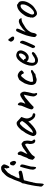

<svg xmlns="http://www.w3.org/2000/svg" viewBox="1312 -2017 813 3477"><g transform="rotate(-90 1718.5 -278.5)"><path d="M88 82Q82 76 80 70.5Q78 65 78 56L80 31Q85 16 85 -4Q85 -12 92 -54.5Q99 -97 103 -116L106 -128Q114 -161 118 -189Q126 -214 131.5 -238.5Q137 -263 137 -272Q137 -290 151 -298Q152 -306 166 -331Q190 -399 201.5 -428.5Q213 -458 226 -480Q244 -530 255 -543Q262 -560 293 -593Q324 -626 348 -646Q370 -658 383.5 -661.5Q397 -665 417 -665Q434 -665 440.5 -661.5Q447 -658 462 -644Q475 -629 477.5 -624Q480 -619 480 -605Q476 -584 460 -551Q444 -518 436 -517Q433 -516 428 -516Q413 -516 413 -541Q413 -547 410 -553Q407 -559 406 -561Q406 -576 413 -586Q416 -592 416 -597Q416 -602 412.5 -603.5Q409 -605 402 -603Q393 -598 357.5 -567.5Q322 -537 322 -531Q321 -529 316.5 -520.5Q312 -512 303 -501Q285 -476 285 -470Q285 -457 279 -457Q278 -455 274.5 -445.5Q271 -436 265 -425Q261 -416 255 -405Q249 -394 245 -390H246Q243 -382 235 -360.5Q227 -339 227 -336Q227 -332 241 -332Q272 -332 312 -343Q325 -347 331 -347Q338 -347 351 -343Q366 -333 366 -311Q366 -301 363 -298Q361 -293 344.5 -286.5Q328 -280 308 -276Q277 -269 257 -266Q252 -265 225.5 -260Q199 -255 199 -251Q195 -251 192 -247Q189 -243 189 -239Q189 -225 185 -218Q180 -203 167.5 -152.5Q155 -102 155 -90Q147 -80 147 -54Q141 -43 141 -29Q141 -23 140 -19Q140 -14 138 5Q136 24 136 40L133 69Q132 81 130 91Q128 101 123 106Q117 110 110 104.5Q103 99 88 82ZM517 -392Q513 -392 504 -398Q494 -399 477.5 -415.5Q461 -432 461 -437Q459 -457 467 -480Q475 -503 496 -504Q499 -504 504 -502.5Q509 -501 521 -496Q523 -492 529.5 -479Q536 -466 539.5 -454Q543 -442 543 -432Q543 -408 523 -395Q520 -392 517 -392ZM384 -88Q388 -125 390 -142Q398 -179 415.5 -243.5Q433 -308 437 -316Q440 -321 446 -321Q452 -321 459 -317Q466 -313 471 -308Q479 -297 479 -283Q479 -262 459 -195Q445 -145 441 -124Q437 -103 438 -79Q437 -72 434.5 -55.5Q432 -39 430 -35Q428 -31 424 -31Q409 -31 397.5 -50Q386 -69 384 -88Z M858 -83Q849 -115 849 -147Q849 -162 852 -168Q856 -172 855.5 -185.5Q855 -199 855 -205Q854 -228 841 -228Q832 -228 821 -221Q765 -186 727 -161Q689 -136 654 -105Q640 -89 633 -77Q626 -65 623 -60.5Q620 -56 615 -56Q609 -54 607 -54Q602 -54 595 -59.5Q588 -65 586 -67Q582 -71 573 -80.5Q564 -90 563 -94Q563 -102 569.5 -131Q576 -160 580 -168Q583 -168 589 -180.5Q595 -193 600 -200Q603 -215 626 -269Q640 -293 645.5 -309Q651 -325 653 -349V-351Q653 -355 656 -357.5Q659 -360 662 -360Q669 -365 675 -365Q688 -365 701 -349Q716 -330 716 -309Q716 -283 683 -227Q680 -220 674.5 -207Q669 -194 669 -189L725 -227Q733 -236 768 -259Q803 -282 817 -285Q841 -296 847 -296Q859 -296 879.5 -278Q900 -260 904 -248Q904 -237 906 -232Q911 -212 911 -185Q911 -167 908.5 -152.5Q906 -138 902 -136Q902 -135 903 -133Q904 -131 907 -131V-126Q899 -126 905 -109Q911 -92 921 -83Q931 -73 931 -63Q931 -51 913 -46Q893 -46 880 -54.5Q867 -63 858 -83Z M1000 -57Q1000 -68 995 -74Q993 -76 993 -83Q993 -99 1008.5 -137.5Q1024 -176 1049 -221Q1055 -227 1064.5 -242Q1074 -257 1077 -259Q1077 -263 1080 -266.5Q1083 -270 1087 -270V-276Q1087 -285 1120 -319.5Q1153 -354 1174 -367Q1199 -384 1225 -384Q1243 -384 1256 -374Q1261 -368 1302 -331L1339 -298L1321 -248Q1312 -221 1312 -199Q1312 -161 1334 -126Q1339 -115 1354 -105Q1369 -95 1384 -93Q1406 -89 1406 -71Q1406 -51 1388 -47Q1384 -46 1376 -46Q1317 -46 1274 -129Q1270 -135 1263.5 -151Q1257 -167 1256 -173Q1250 -165 1241 -154Q1232 -143 1224 -135Q1115 -26 1052 -26Q1032 -26 1016 -36Q1013 -42 1006.5 -48.5Q1000 -55 1000 -57ZM1120 -120Q1206 -194 1244 -249L1266 -285Q1256 -306 1245 -315.5Q1234 -325 1225 -325Q1204 -325 1159 -272.5Q1114 -220 1077 -149Q1068 -132 1061 -114.5Q1054 -97 1052 -92Q1052 -87 1062.5 -89Q1073 -91 1088.5 -99Q1104 -107 1120 -120Z M1710 -82Q1710 -98 1717.5 -139.5Q1725 -181 1736 -221Q1742 -239 1742 -247Q1742 -252 1738 -252Q1734 -252 1714 -240Q1682 -223 1670 -209Q1665 -205 1654 -195Q1643 -185 1634 -179Q1615 -164 1583.5 -135.5Q1552 -107 1532 -87Q1526 -76 1515 -76Q1512 -76 1506 -78Q1494 -81 1485 -91.5Q1476 -102 1476 -114Q1476 -129 1493.5 -177Q1511 -225 1537 -282Q1541 -289 1544 -302.5Q1547 -316 1547 -328Q1547 -335 1550 -344Q1553 -353 1557 -357Q1560 -362 1566 -362Q1579 -362 1588 -347Q1604 -332 1604 -309Q1604 -290 1593 -260Q1586 -246 1582.5 -237.5Q1579 -229 1578 -226Q1581 -226 1604 -240L1629 -255L1659 -278Q1682 -296 1685 -296Q1689 -296 1695 -299Q1701 -302 1705 -306Q1708 -309 1710.5 -310Q1713 -311 1714 -311Q1715 -311 1719 -312Q1723 -313 1726 -316Q1730 -320 1740 -320Q1754 -320 1768 -311Q1782 -302 1782 -291Q1782 -288 1784 -285.5Q1786 -283 1787 -282Q1791 -282 1794 -271.5Q1797 -261 1797 -246Q1797 -224 1792 -209Q1792 -198 1788 -181Q1784 -164 1783 -159L1777 -133Q1764 -93 1764 -67Q1764 -47 1772 -36Q1774 -32 1774 -28Q1774 -22 1769.5 -17Q1765 -12 1756 -12Q1741 -12 1725.5 -35.5Q1710 -59 1710 -82Z M2015 -21Q1994 -21 1964 -32Q1959 -32 1948 -41Q1937 -50 1932 -61Q1918 -81 1918 -115Q1918 -166 1947 -237Q1958 -260 1983.5 -297.5Q2009 -335 2018 -340Q2021 -341 2032 -345.5Q2043 -350 2057 -357Q2071 -364 2090 -364Q2109 -364 2132.5 -350.5Q2156 -337 2170 -319Q2184 -301 2180 -288Q2179 -285 2168.5 -275Q2158 -265 2152 -259Q2147 -254 2140 -254Q2131 -254 2124 -261.5Q2117 -269 2116 -282Q2114 -288 2103.5 -295Q2093 -302 2089 -304Q2081 -304 2066.5 -290Q2052 -276 2038 -255Q2015 -231 1999 -196Q1983 -161 1976 -136Q1974 -132 1974 -122Q1974 -111 1976.5 -100Q1979 -89 1982 -86Q1984 -85 1992 -85Q2015 -85 2057.5 -92.5Q2100 -100 2123 -109Q2146 -124 2167 -124Q2174 -124 2177 -123Q2190 -117 2190 -109Q2190 -95 2161 -79Q2144 -70 2132 -61Q2120 -52 2120 -47Q2118 -47 2112 -44.5Q2106 -42 2104 -43Q2093 -42 2070 -36Q2047 -30 2040 -26Q2028 -21 2015 -21Z M2266 -109Q2266 -157 2287.5 -214.5Q2309 -272 2343 -318Q2377 -364 2412 -380Q2432 -391 2457 -391Q2476 -391 2500 -380Q2517 -373 2526 -363Q2535 -353 2542 -332Q2545 -314 2545 -307Q2545 -301 2540 -281Q2528 -244 2508.5 -218.5Q2489 -193 2458 -175Q2442 -165 2418 -165Q2397 -165 2378.5 -172.5Q2360 -180 2350 -195L2343 -203L2340 -195Q2319 -141 2319 -103Q2319 -77 2329 -61Q2336 -50 2363 -50Q2383 -50 2392 -54Q2407 -59 2418.5 -66.5Q2430 -74 2441 -82L2445 -84H2444Q2456 -90 2464 -95Q2472 -100 2475 -102Q2477 -102 2479 -103Q2481 -104 2483 -107Q2492 -111 2504 -104Q2516 -97 2516 -86Q2514 -78 2498 -60Q2482 -42 2474 -41Q2473 -41 2467 -38Q2461 -35 2459 -33H2460Q2451 -21 2442 -21H2434Q2430 -13 2407.5 -5Q2385 3 2365 3Q2322 3 2294 -29Q2266 -61 2266 -109ZM2465 -251Q2489 -283 2489 -315Q2489 -332 2482 -339Q2476 -342 2471 -342Q2466 -342 2454 -339Q2441 -336 2414 -311.5Q2387 -287 2374 -268L2361 -247Q2369 -250 2376.5 -250.5Q2384 -251 2385 -249Q2385 -235 2392 -226Q2399 -217 2410 -217Q2440 -217 2465 -251Z M2702 -491Q2702 -496 2714 -514Q2726 -532 2726 -534Q2733 -534 2738 -533Q2743 -532 2750 -529Q2759 -509 2778 -488Q2784 -480 2789 -473Q2794 -466 2794 -461Q2794 -444 2792.5 -438Q2791 -432 2784.5 -430Q2778 -428 2760 -428Q2741 -428 2721.5 -448.5Q2702 -469 2702 -491ZM2598 -54Q2598 -57 2595.5 -64.5Q2593 -72 2593 -74Q2585 -78 2585 -84Q2585 -89 2588 -98Q2601 -121 2634 -202.5Q2667 -284 2671 -299Q2671 -303 2674 -309Q2677 -315 2681 -319Q2685 -323 2690 -323Q2701 -323 2710.5 -308Q2720 -293 2720 -275Q2720 -263 2697.5 -206.5Q2675 -150 2647 -93Q2643 -85 2635.5 -70Q2628 -55 2624 -52Q2620 -49 2613 -49Q2610 -49 2605 -51Q2600 -53 2598 -54Z M2786 -61Q2786 -70 2787 -76Q2790 -110 2802 -155L2807 -175Q2810 -200 2842 -280Q2874 -360 2894 -389Q2902 -394 2911 -394Q2924 -394 2933 -385Q2939 -381 2939 -370Q2939 -360 2931.5 -340.5Q2924 -321 2906 -283Q2902 -275 2892.5 -253Q2883 -231 2883 -227Q2883 -225 2884 -225Q2886 -225 2888 -226.5Q2890 -228 2892 -229Q2903 -248 2945.5 -281Q2988 -314 3004 -322Q3011 -326 3022 -330Q3033 -334 3037 -336Q3053 -344 3075 -344Q3089 -344 3099.5 -339.5Q3110 -335 3114 -326Q3115 -319 3119.5 -315Q3124 -311 3126 -310Q3129 -310 3130 -307.5Q3131 -305 3131 -304Q3131 -297 3123 -295.5Q3115 -294 3094 -293Q3083 -292 3071 -288Q3059 -284 3047 -278Q2991 -246 2963.5 -228Q2936 -210 2908 -179Q2897 -167 2879 -136Q2872 -129 2864.5 -99.5Q2857 -70 2857 -63Q2856 -60 2853 -51.5Q2850 -43 2844 -35Q2832 -19 2824 -19Q2815 -19 2800 -35Q2792 -41 2789 -46Q2786 -51 2786 -61Z M3171 -34Q3138 -69 3138 -98Q3138 -105 3139 -108Q3142 -115 3141.5 -122Q3141 -129 3141 -131Q3137 -135 3137 -136.5Q3137 -138 3139 -139.5Q3141 -141 3142 -143Q3148 -143 3146 -154Q3144 -162 3154 -189.5Q3164 -217 3179 -240Q3190 -258 3211.5 -285Q3233 -312 3250 -326Q3274 -347 3293 -357Q3312 -367 3335 -372Q3355 -377 3362 -377Q3369 -377 3374.5 -373.5Q3380 -370 3389 -361Q3416 -349 3426.5 -330.5Q3437 -312 3437 -273Q3437 -208 3384 -132Q3361 -99 3341 -81.5Q3321 -64 3288 -44Q3267 -29 3249.5 -22.5Q3232 -16 3210 -15Q3198 -15 3191 -19Q3184 -23 3171 -34ZM3372 -233Q3377 -250 3377 -274Q3377 -304 3369 -308Q3359 -313 3349 -313Q3327 -313 3303 -293Q3274 -268 3251 -231.5Q3228 -195 3204 -141Q3194 -120 3194 -100Q3194 -85 3201.5 -76Q3209 -67 3222 -67Q3255 -67 3306 -121Q3330 -148 3344.5 -172Q3359 -196 3372 -233Z"/></g></svg>

Font: Caveat
Style: Regular
Weight: 400
Designer: Pablo Impallari
Foundry: Pablo Impallari
Version: Version 1.500; ttfautohint (v1.6)